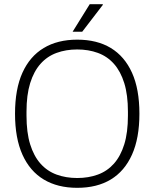

<svg xmlns="http://www.w3.org/2000/svg" viewBox="-20 -888 740 920"><path d="M350 12Q256 12 189.5 -28Q123 -68 87.5 -147Q52 -226 52 -343Q52 -461 87.5 -539.5Q123 -618 189.5 -658Q256 -698 350 -698Q445 -698 511 -658Q577 -618 612.5 -539.5Q648 -461 648 -343Q648 -226 612.5 -147Q577 -68 511 -28Q445 12 350 12ZM350 -35Q404 -35 449 -51.5Q494 -68 526 -104Q558 -140 575.5 -196.5Q593 -253 593 -334V-353Q593 -433 575.5 -489.5Q558 -546 526 -582Q494 -618 449 -634.5Q404 -651 350 -651Q296 -651 251 -634.5Q206 -618 174 -582Q142 -546 124.5 -489.5Q107 -433 107 -353V-334Q107 -253 124.5 -196.5Q142 -140 174 -104Q206 -68 251 -51.5Q296 -35 350 -35ZM328 -736 410 -868H472L473 -865L374 -736Z"/></svg>

Font: Archivo SemiCondensed Thin
Style: Regular
Weight: 250
Width: 4
Designer: Hector Gatti
Foundry: Omnibus-Type
Version: Version 2.001